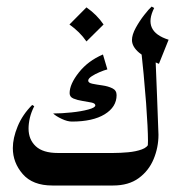

<svg xmlns="http://www.w3.org/2000/svg" viewBox="-20 -571 539 591"><path d="M338.9 -278.3Q338.9 -241.7 302.2 -219.2Q265.6 -196.8 201.2 -196.8Q187.5 -196.8 169.9 -205.1Q152.3 -213.4 143.6 -221.7Q169.4 -221.7 199.7 -224.9Q230 -228 251.7 -233.9Q273.4 -239.7 273.4 -246.6Q273.4 -252.9 261.5 -255.4Q249.5 -257.8 233.9 -260.3Q218.3 -262.7 206.3 -267.6Q194.3 -272.5 194.3 -284.2Q194.3 -312 222.7 -347.9Q251 -383.8 296.9 -403.3L310.5 -357.4Q300.8 -355 286.9 -349.1Q272.9 -343.3 262.2 -336.2Q251.5 -329.1 251.5 -322.8Q251.5 -315.9 264.6 -313.2Q277.8 -310.5 295.2 -308.1Q312.5 -305.7 325.7 -299.3Q338.9 -293 338.9 -278.3ZM293 0H141.1Q80.6 0 50 -35.2Q19.5 -70.3 19.5 -115.2Q19.5 -146 34.4 -182.1Q49.3 -218.3 79.1 -248L85.4 -244.1Q76.2 -226.1 72 -208.5Q67.9 -190.9 67.9 -175.3Q67.9 -141.6 90.1 -120.8Q112.3 -100.1 158.2 -100.1H293.5Q302.2 -100.1 307.1 -84.7Q312 -69.3 312 -54.2Q312 -36.6 307.1 -18.3Q302.2 0 293 0ZM411.1 -450.7 457.5 -421.9Q460.9 -339.8 463.4 -274.9Q465.8 -210 467.8 -156.2Q467.8 -117.2 452.9 -81.3Q438 -45.4 407 -22.7Q376 0 328.1 0Q315.9 0 310.1 -16.4Q304.2 -32.7 304.2 -50.3Q304.2 -67.4 310.1 -83.7Q315.9 -100.1 328.1 -100.1Q350.1 -100.1 374.3 -102.3Q398.4 -104.5 416.5 -111.1Q434.6 -117.7 438 -130.4L433.6 -113.3Q435.5 -119.6 435.5 -137.7Q435.5 -173.8 429.7 -253.9Q423.8 -334 411.1 -450.7ZM446.8 -550.8 454.6 -546.4Q418 -474.1 499 -448.7L469.2 -374.5Q431.2 -389.6 408.7 -408.4Q386.2 -427.2 386.2 -447.8Q386.2 -463.9 397.9 -485.4Q409.7 -506.8 424.1 -525.1Q438.5 -543.5 446.8 -550.8ZM328.1 0H293.9Q278.3 0 271.7 -16.4Q265.1 -32.7 265.1 -50.3Q265.1 -67.4 271.7 -83.7Q278.3 -100.1 293.9 -100.1H328.1Q342.8 -100.1 350.1 -83.7Q357.4 -67.4 357.4 -50.3Q357.4 -32.7 350.1 -16.4Q342.8 0 328.1 0ZM246.1 -548.3Q278.3 -525.9 298.8 -495.6L246.1 -443.4Q235.8 -458.5 222.7 -471.4Q209.5 -484.4 193.8 -495.6Z"/></svg>

Font: Lateef Medium
Style: Regular
Weight: 500
Designer: SIL International
Foundry: SIL International
Version: Version 4.200